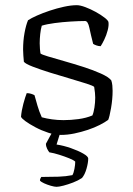

<svg xmlns="http://www.w3.org/2000/svg" viewBox="-20 -520 511 740"><path d="M215 0Q192 0 166 -8.5Q140 -17 116.5 -29.5Q93 -42 78 -53Q63 -64 61 -70Q63 -94 70 -120Q77 -146 83 -161Q92 -161 100 -158.5Q108 -156 113 -153Q118 -135 124.5 -112.5Q131 -90 141 -68Q159 -63 180.5 -60Q202 -57 225 -57Q253 -57 282.5 -61Q312 -65 336 -75Q341 -86 344 -105.5Q347 -125 347 -144Q347 -152 346 -162.5Q345 -173 343 -185Q340 -189 314 -197.5Q288 -206 250 -217Q212 -228 173.5 -240Q135 -252 106.5 -263Q78 -274 72 -282Q71 -294 70 -306Q69 -318 69 -329Q69 -363 74.5 -393Q80 -423 88 -442Q100 -450 122.5 -460Q145 -470 172 -479Q199 -488 226.5 -494Q254 -500 276 -500Q289 -500 309 -492.5Q329 -485 349 -474Q369 -463 383 -452Q397 -441 398 -435Q400 -422 395 -403Q390 -384 382 -367.5Q374 -351 368 -342Q360 -342 351.5 -345Q343 -348 339 -351Q330 -386 324.5 -412.5Q319 -439 308 -439Q285 -439 252.5 -437Q220 -435 190 -431Q160 -427 141 -421Q137 -407 135 -388.5Q133 -370 133 -353Q133 -341 134 -330.5Q135 -320 136 -314Q140 -310 165 -302.5Q190 -295 227 -284.5Q264 -274 301.5 -262Q339 -250 369 -236.5Q399 -223 409 -210Q412 -201 413 -190.5Q414 -180 414 -170Q414 -138 408 -103.5Q402 -69 397 -58Q385 -49 364.5 -38.5Q344 -28 318.5 -19.5Q293 -11 266.5 -5.5Q240 0 215 0ZM198 200Q190 200 176 196Q162 192 150 186.5Q138 181 134 176Q134 171 136 167.5Q138 164 139 162Q177 162 205.5 161Q234 160 259 155Q264 147 267 130.5Q270 114 270 103Q264 97 246.5 90Q229 83 208.5 76.5Q188 70 170 67Q166 62 161.5 53Q157 44 157 34Q165 19 173 4.5Q181 -10 197 -37H221L198 37Q225 41 253.5 51Q282 61 301 72Q320 83 320 91Q320 107 313.5 130Q307 153 296 166Q281 176 261.5 183.5Q242 191 224.5 195.5Q207 200 198 200Z"/></svg>

Font: Texturina Medium 12pt Thin
Style: Regular
Weight: 250
Version: Version 1.002